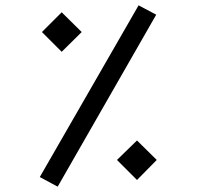

<svg xmlns="http://www.w3.org/2000/svg" viewBox="-20 -691 740 719"><path d="M129 -28 499 -671 565 -636 196 8ZM137 -571 211 -645 286 -571 211 -497ZM418 -92 493 -165 567 -92 493 -17Z"/></svg>

Font: FiraGO Book
Style: Italic
Weight: 350
Italic angle: -8°
Designer: bBox Type GmbH
Foundry: bBox Type GmbH
Version: Version 1.001